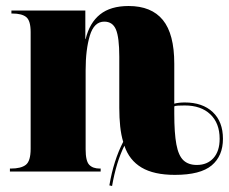

<svg xmlns="http://www.w3.org/2000/svg" viewBox="-20 -571 762 639"><path d="M344 46Q358 -37 390 -99Q383 -122 380 -150.5Q377 -179 377 -212V-382Q377 -446 366 -472.5Q355 -499 327 -499Q293 -499 279 -452.5Q265 -406 265 -337V-74Q265 -35 277 -22.5Q289 -10 312 -10H315V0H13V-10H16Q50 -10 66 -22.5Q82 -35 82 -76V-464Q82 -502 67.5 -514Q53 -526 21 -526H18V-536H264V-441H265Q278 -495 313 -523Q348 -551 408 -551Q484 -551 522 -504.5Q560 -458 560 -359V-226Q575 -230 595 -230Q654 -230 688 -198Q722 -166 722 -109Q722 -52 684.5 -20.5Q647 11 562 11Q492 11 451 -13.5Q410 -38 394 -86Q367 -32 353 48ZM635 -22Q670 -22 690.5 -45Q711 -68 711 -109Q711 -161 680 -190.5Q649 -220 595 -220Q585 -220 572.5 -219.5Q560 -219 560 -216V-193Q560 -128 567 -90.5Q574 -53 590.5 -37.5Q607 -22 635 -22Z"/></svg>

Font: Noto Serif Display SemiCondensed Black
Style: Regular
Weight: 900
Width: 4
Designer: Monotype Design Team
Foundry: Monotype Imaging Inc.
Version: Version 2.009